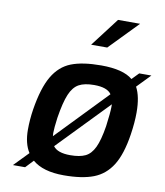

<svg xmlns="http://www.w3.org/2000/svg" viewBox="-86 -841 787 917"><g transform="rotate(10 307.5 -382.0)"><path d="M552 -471Q576 -427 576 -349Q576 -301 567 -242Q552 -144 518.5 -90.5Q485 -37 429.5 -15.5Q374 6 285 6Q184 6 133 -38L97 0H38L106 -70Q79 -112 79 -179Q79 -228 87 -279Q104 -385 137.5 -442Q171 -499 226 -520.5Q281 -542 371 -542Q478 -542 524 -503L556 -536H615ZM202 -169 438 -414Q418 -444 354 -444Q307 -444 280 -429Q253 -414 236.5 -375Q220 -336 208 -260Q201 -208 201 -184Q201 -174 202 -169ZM453 -368 216 -123Q237 -94 299 -94Q345 -94 372 -107Q399 -120 416 -155.5Q433 -191 444 -260Q453 -328 453 -354ZM412 -770H519L384 -631H306Z"/></g></svg>

Font: Exo SemiBold
Style: Italic
Weight: 600
Italic angle: -9°
Designer: Natanael Gama
Foundry: Natanael Gama
Version: Version 1.500; ttfautohint (v1.6)